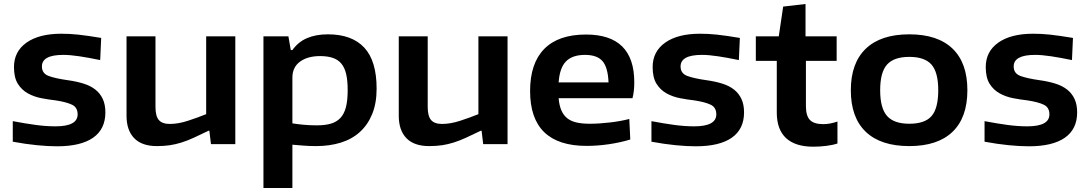

<svg xmlns="http://www.w3.org/2000/svg" viewBox="-20 -722 5456 962"><path d="M266 11Q221 11 165 5.5Q109 0 44 -12V-115Q107 -103 159 -96Q211 -89 258 -89Q369 -89 369 -149Q369 -184 340.5 -197.5Q312 -211 259 -219Q224 -223 187.5 -230Q151 -237 120 -254Q89 -271 69.5 -302Q50 -333 50 -386Q50 -464 113 -508.5Q176 -553 287 -553Q308 -553 328.5 -552Q349 -551 372 -548.5Q395 -546 423 -542Q451 -538 487 -532L482 -421Q424 -433 377.5 -440Q331 -447 297 -447Q190 -447 190 -389Q190 -354 223.5 -341.5Q257 -329 321 -320Q364 -314 399 -303Q434 -292 458 -273Q482 -254 495 -226Q508 -198 508 -159Q508 -75 446.5 -32Q385 11 266 11Z M766 10Q691 10 652.5 -29.5Q614 -69 614 -142V-540H759V-186Q759 -140 776 -120.5Q793 -101 831 -101Q873 -101 922 -117Q971 -133 1013 -150V-540H1159V0H1037L1029 -67H1025Q982 -46 950 -31.5Q918 -17 889.5 -8Q861 1 832 5.5Q803 10 766 10Z M1300 -540H1425L1437 -471H1445Q1474 -512 1518.5 -531Q1563 -550 1623 -550Q1743 -550 1805 -483.5Q1867 -417 1867 -278Q1867 -205 1845 -151Q1823 -97 1783.5 -61Q1744 -25 1688 -7.5Q1632 10 1564 10Q1530 10 1499.5 7.5Q1469 5 1445 3V220H1300ZM1568 -94Q1609 -94 1638 -102.5Q1667 -111 1686 -131.5Q1705 -152 1713.5 -186Q1722 -220 1722 -270Q1722 -318 1714.5 -350.5Q1707 -383 1690.5 -403Q1674 -423 1647.5 -432Q1621 -441 1584 -441Q1521 -441 1483 -413Q1445 -385 1445 -333V-104Q1468 -100 1500 -97Q1532 -94 1568 -94Z M2130 10Q2055 10 2016.5 -29.5Q1978 -69 1978 -142V-540H2123V-186Q2123 -140 2140 -120.5Q2157 -101 2195 -101Q2237 -101 2286 -117Q2335 -133 2377 -150V-540H2523V0H2401L2393 -67H2389Q2346 -46 2314 -31.5Q2282 -17 2253.5 -8Q2225 1 2196 5.5Q2167 10 2130 10Z M2919 9Q2636 9 2636 -266Q2636 -405 2707 -477Q2778 -549 2916 -549Q3158 -549 3158 -310Q3158 -263 3149 -230H2779Q2782 -194 2792.5 -169.5Q2803 -145 2821.5 -130Q2840 -115 2868 -108.5Q2896 -102 2935 -102Q2982 -102 3037 -108.5Q3092 -115 3133 -126L3138 -23Q3089 -8 3031.5 0.5Q2974 9 2919 9ZM2911 -447Q2848 -447 2816 -414.5Q2784 -382 2779 -309H3029Q3026 -384 2999 -415.5Q2972 -447 2911 -447Z M3466 11Q3421 11 3365 5.5Q3309 0 3244 -12V-115Q3307 -103 3359 -96Q3411 -89 3458 -89Q3569 -89 3569 -149Q3569 -184 3540.5 -197.5Q3512 -211 3459 -219Q3424 -223 3387.5 -230Q3351 -237 3320 -254Q3289 -271 3269.5 -302Q3250 -333 3250 -386Q3250 -464 3313 -508.5Q3376 -553 3487 -553Q3508 -553 3528.5 -552Q3549 -551 3572 -548.5Q3595 -546 3623 -542Q3651 -538 3687 -532L3682 -421Q3624 -433 3577.5 -440Q3531 -447 3497 -447Q3390 -447 3390 -389Q3390 -354 3423.5 -341.5Q3457 -329 3521 -320Q3564 -314 3599 -303Q3634 -292 3658 -273Q3682 -254 3695 -226Q3708 -198 3708 -159Q3708 -75 3646.5 -32Q3585 11 3466 11Z M4055 13Q3965 13 3918.5 -30Q3872 -73 3872 -158V-417H3767V-540H3882L3904 -689L4016 -702V-540H4172V-417H4018V-190Q4018 -142 4038 -121Q4058 -100 4105 -100Q4138 -100 4176 -113V-3Q4152 5 4119.5 9Q4087 13 4055 13Z M4536 10Q4393 10 4318 -61.5Q4243 -133 4243 -270Q4243 -406 4318 -478Q4393 -550 4536 -550Q4678 -550 4752.5 -478.5Q4827 -407 4827 -270Q4827 -133 4752.5 -61.5Q4678 10 4536 10ZM4536 -102Q4614 -102 4647.5 -140.5Q4681 -179 4681 -270Q4681 -360 4647 -398.5Q4613 -437 4536 -437Q4459 -437 4424.5 -398.5Q4390 -360 4390 -270Q4390 -180 4424.5 -141Q4459 -102 4536 -102Z M5135 11Q5090 11 5034 5.5Q4978 0 4913 -12V-115Q4976 -103 5028 -96Q5080 -89 5127 -89Q5238 -89 5238 -149Q5238 -184 5209.5 -197.5Q5181 -211 5128 -219Q5093 -223 5056.5 -230Q5020 -237 4989 -254Q4958 -271 4938.5 -302Q4919 -333 4919 -386Q4919 -464 4982 -508.5Q5045 -553 5156 -553Q5177 -553 5197.5 -552Q5218 -551 5241 -548.5Q5264 -546 5292 -542Q5320 -538 5356 -532L5351 -421Q5293 -433 5246.5 -440Q5200 -447 5166 -447Q5059 -447 5059 -389Q5059 -354 5092.5 -341.5Q5126 -329 5190 -320Q5233 -314 5268 -303Q5303 -292 5327 -273Q5351 -254 5364 -226Q5377 -198 5377 -159Q5377 -75 5315.5 -32Q5254 11 5135 11Z"/></svg>

Font: Encode Sans Wide
Style: SemiBold
Weight: 600
Designer: Pablo Impallari, Andres Torresi
Foundry: Pablo Impallari, Andres Torresi
Version: Version 1.000; ttfautohint (v1.00) -l 8 -r 50 -G 200 -x 14 -